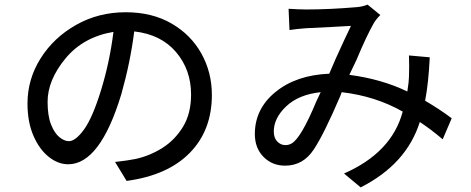

<svg xmlns="http://www.w3.org/2000/svg" viewBox="-20 -763 2040 831"><path d="M528 20 478 -62Q532 -68 567 -75Q630 -89 684 -123.5Q738 -158 772.5 -215Q807 -272 807 -354Q807 -461 742 -537.5Q677 -614 561 -627Q544 -493 505 -355Q413 -52 275 -52Q231 -52 190.5 -84.5Q150 -117 124.5 -176Q99 -235 99 -315Q99 -420 155.5 -510Q212 -600 309 -655Q406 -710 524 -710Q638 -710 722 -661.5Q806 -613 851.5 -531.5Q897 -450 897 -352Q897 -199 801.5 -101.5Q706 -4 528 20ZM278 -152Q307 -152 344 -203Q381 -254 418 -375Q455 -496 471 -625Q340 -603 263 -509.5Q186 -416 186 -322Q186 -262 201 -224Q216 -186 237.5 -169Q259 -152 278 -152Z M1541 48 1469 -12Q1676 -103 1723 -280Q1605 -347 1459 -364L1453 -348Q1382 -182 1338 -116Q1292 -46 1214 -46Q1158 -46 1120.5 -84Q1083 -122 1083 -183Q1083 -292 1172.5 -365Q1262 -438 1405 -444Q1418 -474 1433 -509Q1471 -593 1499 -651Q1474 -649 1410 -646Q1346 -643 1308 -641L1295 -640Q1266 -638 1233 -633L1229 -725Q1276 -722 1306 -722Q1406 -722 1523 -732Q1549 -734 1571 -743L1626 -698Q1608 -680 1598 -663Q1567 -609 1523 -504Q1507 -469 1492 -439Q1631 -421 1743 -367Q1750 -412 1750 -429Q1751 -450 1751 -474L1750 -523L1840 -515Q1835 -406 1820 -327Q1885 -289 1935 -251L1896 -160Q1847 -202 1797 -235Q1739 -52 1541 48ZM1215 -135Q1230 -135 1242 -142Q1283 -165 1349 -324L1368 -364Q1273 -354 1219 -303Q1165 -252 1165 -194Q1165 -166 1180 -150.5Q1195 -135 1215 -135Z"/></svg>

Font: LXGW 975 Gothic SC
Style: Regular
Weight: 400
Version: Version 2.01;February 25, 2021